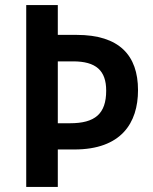

<svg xmlns="http://www.w3.org/2000/svg" viewBox="-20 -734 601 754"><path d="M522 -380C522 -517 448 -597 281 -597H207V-714H83V0H207V-147H272C456 -147 522 -251 522 -380ZM255 -250H207V-493H267C357 -493 397 -457 397 -378C397 -287 353 -250 255 -250Z"/></svg>

Font: Noto Sans Devanagari UI SemiCondensed SemiBold
Style: Regular
Weight: 600
Width: 4
Designer: Jelle Bosma - Monotype Design Team
Foundry: Monotype Imaging Inc.
Version: Version 2.004